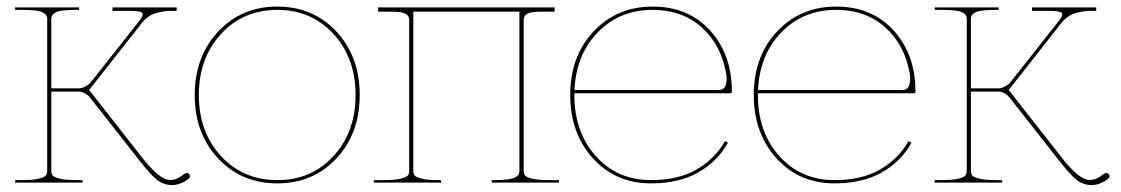

<svg xmlns="http://www.w3.org/2000/svg" viewBox="-20 -542 3329 570"><path d="M24.9 0V-7.3H44.9Q77.1 -7.3 94.5 -11.5Q111.8 -15.6 116 -21Q120.1 -26.4 120.1 -35.2V-485.8Q120.1 -499.5 105.2 -506.1Q90.3 -512.7 44.9 -512.7H24.9V-520H214.8V-512.7H207.5Q162.1 -512.7 147.2 -506.1Q132.3 -499.5 132.3 -485.8V-279.8H215.8Q223.6 -279.8 234.1 -285.6Q244.6 -291.5 250 -298.3L393.6 -480Q403.8 -493.2 403.8 -500Q403.8 -509.8 365.7 -509.8H314V-520H504.4V-509.8Q503.9 -509.8 490.5 -509.8Q477.1 -509.8 468.8 -508.5Q460.4 -507.3 447 -504.2Q433.6 -501 422.1 -493.4Q410.6 -485.8 401.4 -474.1L244.6 -274.9L404.3 -71.3Q454.6 -7.8 484.4 -7.8Q497.6 -7.8 506.1 -12Q514.6 -16.1 527.3 -25.9Q530.8 -28.3 534.7 -28.3Q538.6 -28.3 541.3 -25.6Q543.9 -22.9 543.9 -19Q543.9 -14.2 539.6 -11.2Q516.1 7.3 491.2 7.3Q465.3 7.3 446 -8.1Q426.8 -23.4 394 -65.4L247.6 -252Q243.2 -258.3 233.4 -264.2Q223.6 -270 215.8 -270H132.3V-35.2Q132.3 -26.4 136.5 -21Q140.6 -15.6 158 -11.5Q175.3 -7.3 207.5 -7.3H225.1V0Z M1047.9 -259.8Q1047.9 -146 978.8 -71.8Q909.7 2.4 803.2 2.4Q696.8 2.4 627.4 -71.8Q558.1 -146 558.1 -259.8Q558.1 -373.5 627.4 -448Q696.8 -522.5 803.2 -522.5Q909.7 -522.5 978.8 -448.2Q1047.9 -374 1047.9 -259.8ZM636.2 -441.2Q570.3 -369.6 570.3 -259.8Q570.3 -149.9 636.2 -78.6Q702.1 -7.3 803.2 -7.3Q904.3 -7.3 970 -78.6Q1035.6 -149.9 1035.6 -259.8Q1035.6 -369.6 970 -441.2Q904.3 -512.7 803.2 -512.7Q702.1 -512.7 636.2 -441.2Z M1089.8 0V-7.3H1119.6Q1151.9 -7.3 1169.2 -11.5Q1186.5 -15.6 1190.7 -21Q1194.8 -26.4 1194.8 -35.2V-482.4Q1194.8 -496.1 1183.1 -501.7Q1171.4 -507.3 1142.1 -507.3H1102.5V-520H1626.5V-507.3H1587.4Q1558.1 -507.3 1546.4 -501.7Q1534.7 -496.1 1534.7 -482.4V-35.2Q1534.7 -26.4 1538.8 -21Q1543 -15.6 1560.3 -11.5Q1577.6 -7.3 1609.9 -7.3H1639.6V0H1439.9V-7.3H1447.3Q1471.7 -7.3 1487.5 -9.5Q1503.4 -11.7 1510.5 -15.9Q1517.6 -20 1519.8 -24.4Q1522 -28.8 1522 -35.2V-507.3H1207V-35.2Q1207 -26.4 1211.2 -21Q1215.3 -15.6 1232.7 -11.5Q1250 -7.3 1282.2 -7.3H1289.6V0Z M1672.9 -259.8V-270.5Q1676.3 -380.9 1745.1 -451.7Q1814 -522.5 1917.5 -522.5Q2023.4 -522.5 2088.1 -451.4Q2152.8 -380.4 2152.8 -270Q2152.8 -265.1 2147.5 -265.1H1685.1V-259.8Q1685.1 -149.9 1748.8 -78.6Q1812.5 -7.3 1912.6 -7.3Q1993.2 -7.3 2047.6 -38.6Q2102.1 -69.8 2132.3 -123L2141.1 -118.2Q2109.9 -62.5 2052.7 -30Q1995.6 2.4 1912.6 2.4Q1807.6 2.4 1740.2 -72Q1672.9 -146.5 1672.9 -259.8ZM1685.5 -274.9H2114.7Q2137.2 -274.9 2137.2 -309.1Q2137.2 -317.4 2135.7 -324.2Q2120.6 -409.7 2062.7 -461.2Q2004.9 -512.7 1917.5 -512.7Q1819.8 -512.7 1755.1 -446.5Q1690.4 -380.4 1685.5 -275.4Z M2217.8 -259.8V-270.5Q2221.2 -380.9 2290 -451.7Q2358.9 -522.5 2462.4 -522.5Q2568.4 -522.5 2633.1 -451.4Q2697.8 -380.4 2697.8 -270Q2697.8 -265.1 2692.4 -265.1H2230V-259.8Q2230 -149.9 2293.7 -78.6Q2357.4 -7.3 2457.5 -7.3Q2538.1 -7.3 2592.5 -38.6Q2647 -69.8 2677.2 -123L2686 -118.2Q2654.8 -62.5 2597.7 -30Q2540.5 2.4 2457.5 2.4Q2352.5 2.4 2285.2 -72Q2217.8 -146.5 2217.8 -259.8ZM2230.5 -274.9H2659.7Q2682.1 -274.9 2682.1 -309.1Q2682.1 -317.4 2680.7 -324.2Q2665.5 -409.7 2607.7 -461.2Q2549.8 -512.7 2462.4 -512.7Q2364.7 -512.7 2300 -446.5Q2235.4 -380.4 2230.5 -275.4Z M2754.9 0V-7.3H2774.9Q2807.1 -7.3 2824.5 -11.5Q2841.8 -15.6 2845.9 -21Q2850.1 -26.4 2850.1 -35.2V-485.8Q2850.1 -499.5 2835.2 -506.1Q2820.3 -512.7 2774.9 -512.7H2754.9V-520H2944.8V-512.7H2937.5Q2892.1 -512.7 2877.2 -506.1Q2862.3 -499.5 2862.3 -485.8V-279.8H2945.8Q2953.6 -279.8 2964.1 -285.6Q2974.6 -291.5 2980 -298.3L3123.5 -480Q3133.8 -493.2 3133.8 -500Q3133.8 -509.8 3095.7 -509.8H3043.9V-520H3234.4V-509.8Q3233.9 -509.8 3220.5 -509.8Q3207 -509.8 3198.7 -508.5Q3190.4 -507.3 3177 -504.2Q3163.6 -501 3152.1 -493.4Q3140.6 -485.8 3131.3 -474.1L2974.6 -274.9L3134.3 -71.3Q3184.6 -7.8 3214.4 -7.8Q3227.5 -7.8 3236.1 -12Q3244.6 -16.1 3257.3 -25.9Q3260.7 -28.3 3264.6 -28.3Q3268.6 -28.3 3271.2 -25.6Q3273.9 -22.9 3273.9 -19Q3273.9 -14.2 3269.5 -11.2Q3246.1 7.3 3221.2 7.3Q3195.3 7.3 3176 -8.1Q3156.7 -23.4 3124 -65.4L2977.5 -252Q2973.1 -258.3 2963.4 -264.2Q2953.6 -270 2945.8 -270H2862.3V-35.2Q2862.3 -26.4 2866.5 -21Q2870.6 -15.6 2887.9 -11.5Q2905.3 -7.3 2937.5 -7.3H2955.1V0Z"/></svg>

Font: Znikomit
Style: Regular
Weight: 100
Designer: gluk
Foundry: gluk
Version: Version 0.53